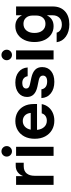

<svg xmlns="http://www.w3.org/2000/svg" viewBox="788 -1522 945 2560"><g transform="rotate(-90 1260.0 -242.5)"><path d="M75 0V-500H190.8V-411.7H194.2Q210.8 -454.2 245.8 -479.6Q280.8 -505 330 -505H370V-398.3H324.2Q259.2 -398.3 227.5 -359.2Q195.8 -320 195.8 -255V0Z M461.7 0V-500H582.5V0ZM521.7 -555Q492.5 -555 472.1 -575.4Q451.7 -595.8 451.7 -625Q451.7 -654.2 472.1 -674.6Q492.5 -695 521.7 -695Q550.8 -695 571.2 -674.6Q591.7 -654.2 591.7 -625Q591.7 -595.8 571.2 -575.4Q550.8 -555 521.7 -555Z M930.8 10Q860.8 10 806.2 -22.1Q751.7 -54.2 720.4 -112.9Q689.2 -171.7 689.2 -251.7Q689.2 -330.8 719.6 -388.8Q750 -446.7 803.3 -478.3Q856.7 -510 925.8 -510Q990.8 -510 1041.7 -481.2Q1092.5 -452.5 1122.5 -397.5Q1152.5 -342.5 1152.5 -265V-220.8H807.5Q814.2 -159.2 847.1 -124.6Q880 -90 930 -90Q968.3 -90 993.8 -108.3Q1019.2 -126.7 1028.3 -158.3H1151.7Q1141.7 -105.8 1110.4 -67.9Q1079.2 -30 1032.9 -10Q986.7 10 930.8 10ZM810.8 -305H1034.2Q1028.3 -356.7 998.8 -383.8Q969.2 -410.8 925.8 -410.8Q882.5 -410.8 851.7 -383.3Q820.8 -355.8 810.8 -305Z M1448.3 10Q1354.2 10 1295 -36.7Q1235.8 -83.3 1231.7 -162.5H1348.3Q1354.2 -125 1381.2 -105.4Q1408.3 -85.8 1453.3 -85.8Q1490.8 -85.8 1511.2 -100.4Q1531.7 -115 1531.7 -142.5Q1531.7 -184.2 1475 -196.7L1384.2 -215.8Q1246.7 -245.8 1246.7 -353.3Q1246.7 -424.2 1299.6 -467.1Q1352.5 -510 1439.2 -510Q1525 -510 1580 -465.8Q1635 -421.7 1640 -345.8H1523.3Q1516.7 -380.8 1493.3 -399.2Q1470 -417.5 1432.5 -417.5Q1399.2 -417.5 1379.2 -403.8Q1359.2 -390 1359.2 -365Q1359.2 -345 1372.5 -333.3Q1385.8 -321.7 1412.5 -315.8L1505.8 -295.8Q1575 -280 1610 -245.4Q1645 -210.8 1645 -152.5Q1645 -77.5 1592.1 -33.8Q1539.2 10 1448.3 10Z M1746.7 0V-500H1867.5V0ZM1806.7 -555Q1777.5 -555 1757.1 -575.4Q1736.7 -595.8 1736.7 -625Q1736.7 -654.2 1757.1 -674.6Q1777.5 -695 1806.7 -695Q1835.8 -695 1856.2 -674.6Q1876.7 -654.2 1876.7 -625Q1876.7 -595.8 1856.2 -575.4Q1835.8 -555 1806.7 -555Z M2215 210Q2117.5 210 2052.5 164.2Q1987.5 118.3 1976.7 40.8H2104.2Q2112.5 73.3 2141.2 91.7Q2170 110 2212.5 110Q2270 110 2302.9 76.7Q2335.8 43.3 2335.8 -13.3V-85H2332.5Q2311.7 -43.3 2275.8 -21.7Q2240 0 2190.8 0Q2128.3 0 2080.4 -32.5Q2032.5 -65 2005.8 -122.5Q1979.2 -180 1979.2 -255Q1979.2 -330.8 2005.8 -387.9Q2032.5 -445 2080.4 -477.5Q2128.3 -510 2190.8 -510Q2240 -510 2276.7 -488.3Q2313.3 -466.7 2332.5 -425.8H2335.8V-500H2453.3V-11.7Q2453.3 91.7 2390 150.8Q2326.7 210 2215 210ZM2221.7 -108.3Q2273.3 -108.3 2302.9 -142.1Q2332.5 -175.8 2332.5 -233.3V-278.3Q2332.5 -334.2 2302.5 -367.9Q2272.5 -401.7 2221.7 -401.7Q2165.8 -401.7 2132.9 -362.1Q2100 -322.5 2100 -255Q2100 -187.5 2132.9 -147.9Q2165.8 -108.3 2221.7 -108.3Z"/></g></svg>

Font: Funnel Sans Light SemiBold
Style: Regular
Weight: 600
Version: Version 1.000